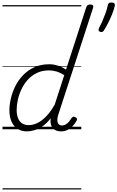

<svg xmlns="http://www.w3.org/2000/svg" viewBox="-20 -1032 938 1533"><path d="M195 17Q151 17 119.5 -3.5Q88 -24 71.5 -62Q55 -100 55 -151Q55 -194 66.5 -244.5Q78 -295 102 -343.5Q126 -392 164 -431.5Q202 -471 254 -495Q306 -519 374 -519Q408 -519 443 -507.5Q478 -496 507 -476L669 -975Q674 -987 680.5 -991.5Q687 -996 700 -996Q718 -996 722.5 -988.5Q727 -981 723 -969L446 -118Q432 -74 441.5 -52Q451 -30 474 -30Q491 -30 505 -38.5Q519 -47 530.5 -60.5Q542 -74 551 -89Q555 -95 562.5 -99Q570 -103 582 -96Q594 -90 595 -82Q596 -74 590 -66Q579 -46 562 -27Q545 -8 521.5 4.5Q498 17 468 17Q439 17 419 5.5Q399 -6 390 -28Q381 -50 384 -81Q384 -83 384.5 -85Q385 -87 385 -88Q352 -45 316.5 -22Q281 1 249.5 9Q218 17 195 17ZM113 -155Q113 -117 123.5 -89.5Q134 -62 155.5 -47.5Q177 -33 210 -33Q244 -33 279 -50Q314 -67 349 -103Q384 -139 417 -197L493 -432Q457 -454 428 -462Q399 -470 372 -470Q317 -470 274.5 -449.5Q232 -429 201.5 -395Q171 -361 151.5 -319.5Q132 -278 122.5 -235.5Q113 -193 113 -155ZM779 -778Q769 -782 767 -789.5Q765 -797 771 -809Q783 -831 796.5 -861.5Q810 -892 822 -925Q834 -958 840 -987Q842 -998 847.5 -1005Q853 -1012 869 -1012Q887 -1012 893 -1005Q899 -998 897 -987Q890 -956 875.5 -919.5Q861 -883 843.5 -849Q826 -815 810 -790Q805 -782 798.5 -778Q792 -774 779 -778ZM0 471H629V481H0ZM0 -20H629V0H0ZM0 -505H629V-500H0ZM0 -991H629V-981H0Z"/></svg>

Font: Playwrite IE Guides
Style: Regular
Weight: 400
Designer: Veronika Burian, José Scaglione
Foundry: TypeTogether
Version: Version 1.003